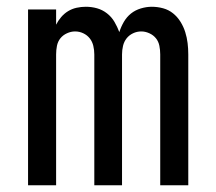

<svg xmlns="http://www.w3.org/2000/svg" viewBox="-20 -548 640 568"><path d="M63 0V-520H146V-475Q152 -487 161 -497.5Q170 -508 181.5 -515Q193 -522 206.5 -525Q220 -528 234 -528Q251 -528 267 -523.5Q283 -519 296.5 -508.5Q310 -498 318.5 -483.5Q327 -469 333 -453Q338 -469 346.5 -483.5Q355 -498 367.5 -508Q380 -518 396.5 -523Q413 -528 429 -528Q446 -528 462.5 -523.5Q479 -519 492 -508.5Q505 -498 514 -483.5Q523 -469 528 -453Q533 -437 535 -420.5Q537 -404 537 -387V0H454V-387Q454 -400 451.5 -412.5Q449 -425 441.5 -434.5Q434 -444 422 -449.5Q410 -455 398 -455Q385 -455 373.5 -449.5Q362 -444 354.5 -434.5Q347 -425 344 -412.5Q341 -400 341 -387V0H259V-387Q259 -400 256 -412.5Q253 -425 245.5 -434.5Q238 -444 226.5 -449.5Q215 -455 202 -455Q190 -455 178 -449.5Q166 -444 158.5 -434.5Q151 -425 148.5 -412.5Q146 -400 146 -387V0Z"/></svg>

Font: R Plex Mono
Style: Regular
Weight: 400
Monospace: yes
Designer: Belleve Invis
Foundry: Belleve Invis
Version: Version 31.8.0